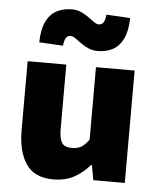

<svg xmlns="http://www.w3.org/2000/svg" viewBox="-54 -792 707 851"><g transform="rotate(5 300.0 -367.0)"><path d="M214 12Q130 12 93 -43.5Q56 -99 56 -192V-500H228V-214Q228 -172 239.5 -153Q251 -134 285 -134Q307 -134 324 -142.5Q341 -151 360 -178V-500H532V0H392L380 -66H376Q345 -30 306 -9Q267 12 214 12ZM360 -572Q338 -572 319 -580.5Q300 -589 285 -600Q270 -611 258 -619.5Q246 -628 236 -628Q224 -628 216.5 -618.5Q209 -609 206 -582L100 -588Q101 -645 117.5 -679.5Q134 -714 163 -730Q192 -746 232 -746Q255 -746 273.5 -737.5Q292 -729 307 -718Q322 -707 334 -698.5Q346 -690 356 -690Q368 -690 375.5 -699.5Q383 -709 386 -736L492 -730Q491 -674 474.5 -639Q458 -604 429 -588Q400 -572 360 -572Z"/></g></svg>

Font: Source Code Pro ExtraLight Black
Style: Regular
Weight: 900
Monospace: yes
Version: Version 1.018;hotconv 1.0.116;makeotfexe 2.5.65601